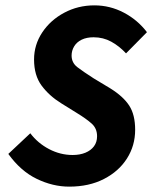

<svg xmlns="http://www.w3.org/2000/svg" viewBox="-20 -684 569 716"><path d="M238 12Q177 12 117 -17Q57 -46 11 -110L93 -187Q121 -150 163 -128Q205 -106 251 -106Q278 -106 298.5 -114.5Q319 -123 330.5 -138.5Q342 -154 342 -176Q342 -205 322 -223Q302 -241 266 -263L208 -299Q163 -327 135 -365Q107 -403 107 -462Q107 -517 137.5 -563Q168 -609 219.5 -636.5Q271 -664 332 -664Q390 -664 441.5 -637Q493 -610 528 -564L450 -485Q425 -512 395 -528.5Q365 -545 329 -545Q303 -545 284.5 -536Q266 -527 256.5 -511Q247 -495 247 -477Q247 -450 268.5 -433.5Q290 -417 329 -392L392 -354Q440 -324 462 -290Q484 -256 484 -200Q484 -141 453.5 -93Q423 -45 367.5 -16.5Q312 12 238 12Z"/></svg>

Font: Source Sans 3
Style: Bold Italic
Weight: 700
Italic angle: -11°
Designer: Paul D. Hunt
Foundry: Adobe
Version: Version 3.052;hotconv 1.1.0;makeotfexe 2.6.0